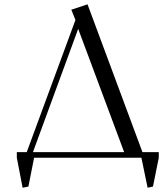

<svg xmlns="http://www.w3.org/2000/svg" viewBox="-20 -732 777 891"><path d="M58.1 0V-25.9H104L330.1 -639.2L311 -687L386.2 -711.9L641.1 -25.9H716.8V0L689.9 133.8L665 139.2L636.2 0H138.2L111.8 133.8L85 139.2ZM132.8 -25.9H556.2L342.8 -598.1Z"/></svg>

Font: Dehuti Alt
Style: Book
Weight: 400
Version: Version 1.2